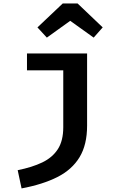

<svg xmlns="http://www.w3.org/2000/svg" viewBox="-20 -847 655 1091"><path d="M474.9 -543.1V-132.8Q474.9 -24.6 432.1 46.2Q389.2 116.9 306.2 159Q223.1 201 102.6 223.6L80.5 120Q162.6 103.6 220.3 75.9Q277.9 48.2 308.7 0.5Q339.5 -47.2 339.5 -124.1V-447.2H133.3V-543.1ZM246.2 -633.3 192.8 -691.3 336.4 -827.2H421L563.6 -691.3L512.3 -633.3L379 -728.7Z"/></svg>

Font: Fira Code SemiBold
Style: Regular
Weight: 600
Designer: Carrois Corporate, Edenspiekermann AG, Nikita Prokopov
Foundry: Carrois Corporate, Edenspiekermann AG, Nikita Prokopov
Version: Version 6.002